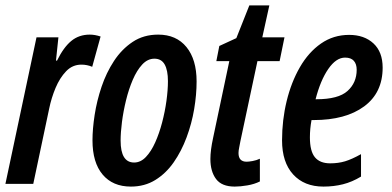

<svg xmlns="http://www.w3.org/2000/svg" viewBox="-24 -680 1448 710"><path d="M-4 0 111 -542H192L183 -456H187Q211 -505 239.5 -528.5Q268 -552 308 -552Q327 -552 348 -545L317 -433Q298 -441 277 -441Q244 -441 220.5 -416.5Q197 -392 181.5 -355Q166 -318 158 -279L99 0Z M460 10Q393 10 355.5 -34.5Q318 -79 318 -161Q318 -203 326 -255Q334 -307 351.5 -359Q369 -411 397.5 -454.5Q426 -498 466.5 -525Q507 -552 561 -552Q628 -552 665.5 -506Q703 -460 703 -379Q703 -330 694 -276.5Q685 -223 666 -172Q647 -121 618.5 -80Q590 -39 550.5 -14.5Q511 10 460 10ZM472 -79Q496 -79 515.5 -99.5Q535 -120 550 -153.5Q565 -187 575.5 -227Q586 -267 591.5 -307Q597 -347 597 -380Q597 -420 585 -441.5Q573 -463 547 -463Q522 -463 502 -441.5Q482 -420 467 -385Q452 -350 442 -309Q432 -268 427 -229Q422 -190 422 -160Q422 -79 472 -79Z M844 10Q796 10 775 -18Q754 -46 754 -92Q754 -124 764 -170L824 -454H776L787 -510L850 -539L898 -660H972L946 -542H1028L1010 -454H928L865 -158Q863 -146 860.5 -134.5Q858 -123 858 -114Q858 -82 888 -82Q896 -82 910 -84.5Q924 -87 937 -93V-9Q917 1 891 5.5Q865 10 844 10Z M1172 10Q1101 10 1060 -35Q1019 -80 1019 -161Q1019 -236 1036 -306Q1053 -376 1085 -431.5Q1117 -487 1163 -519Q1209 -551 1267 -551Q1323 -551 1357 -519.5Q1391 -488 1391 -430Q1391 -337 1322.5 -286.5Q1254 -236 1136 -236H1128Q1122 -204 1122 -172Q1122 -121 1140.5 -98.5Q1159 -76 1197 -76Q1227 -76 1252 -83.5Q1277 -91 1311 -110V-27Q1278 -7 1244 1.5Q1210 10 1172 10ZM1146 -313Q1227 -313 1261 -343.5Q1295 -374 1295 -422Q1295 -443 1284.5 -455Q1274 -467 1252 -467Q1219 -467 1190 -425Q1161 -383 1143 -313Z"/></svg>

Font: Noto Sans ExtraCondensed SemiBold
Style: Italic
Weight: 600
Width: 2
Italic angle: -12°
Designer: Monotype Design Team
Foundry: Monotype Imaging Inc.
Version: Version 2.013; ttfautohint (v1.8.4.7-5d5b)